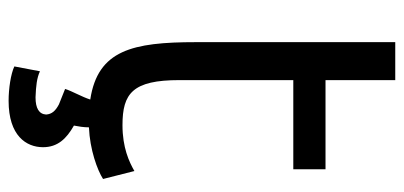

<svg xmlns="http://www.w3.org/2000/svg" viewBox="-260 -460 916 435"><g transform="rotate(90 197.5 -242.0)"><path d="M161 -191V-449H363V-522H161V-680H75V-228C75 -85 93 -6 205 11C199 30 186 52 181 68L216 82C231 90 238 98 239 111C238 127 225 135 200 135C174 134 156 132 141 125L130 183C147 191 180 196 208 196C287 196 313 156 313 118C313 85 294 65 264 48C266 38 268 26 268 14C318 12 365 -5 385 -18L367 -89C346 -77 314 -62 263 -62C191 -62 161 -85 161 -191Z"/></g></svg>

Font: Repo
Style: Regular
Weight: 400
Designer: Stefan Peev
Foundry: Context Ltd
Version: Version 0.000